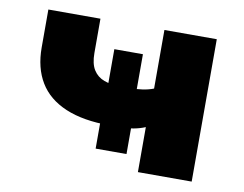

<svg xmlns="http://www.w3.org/2000/svg" viewBox="-61 -585 848 668"><g transform="rotate(10 362.5 -251.5)"><path d="M464 0V-159Q445 -151 423 -147Q401 -143 380 -142L414 -172V-55H305V-172L339 -143Q245 -143 182.5 -169.5Q120 -196 89.5 -246.5Q59 -297 59 -369V-503H243V-382Q243 -344 256.5 -322.5Q270 -301 294.5 -292Q319 -283 350 -283L309 -268V-407H410V-268L386 -283Q409 -283 430 -286Q451 -289 469 -296V-503H654V0Z"/></g></svg>

Font: Nunito Sans 8pt Black
Style: Regular
Weight: 900
Version: Version 3.101;gftools[0.9.27]